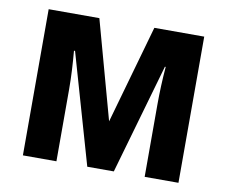

<svg xmlns="http://www.w3.org/2000/svg" viewBox="-65 -625 834 705"><g transform="rotate(10 352.0 -272.5)"><path d="M642 -545H456L352 -178L251 -545H62V0H187V-268C187 -316 184 -365 180 -411H184L302 0H401L519 -411H522C518 -364 516 -313 516 -269V0H642Z"/></g></svg>

Font: Noto Sans Display SemiCondensed
Style: Bold
Weight: 700
Width: 4
Designer: Monotype Design Team
Foundry: Monotype Imaging Inc.
Version: Version 1.900